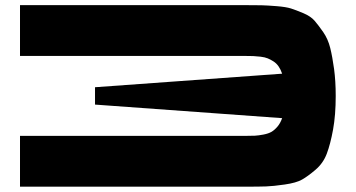

<svg xmlns="http://www.w3.org/2000/svg" viewBox="-20 -720 1373 740"><path d="M924.3 -700.2Q966.8 -700.2 988 -699.7Q1009.3 -699.2 1045.9 -696.3Q1082.5 -693.4 1101.6 -687.3Q1120.6 -681.2 1149.2 -669.2Q1177.7 -657.2 1192.6 -639.9Q1207.5 -622.6 1225.8 -596.2Q1244.1 -569.8 1252.7 -535.4Q1261.2 -501 1267.6 -454.1Q1273.9 -407.2 1273.9 -350.1Q1273.9 -276.9 1263.7 -220.7Q1253.4 -164.6 1239.5 -127.7Q1225.6 -90.8 1196 -65.7Q1166.5 -40.5 1144 -27.8Q1121.6 -15.1 1077.1 -8.8Q1032.7 -2.4 1005.9 -1.5Q979 -0.5 924.3 -0.5H57.1V-196.3H924.3Q948.2 -196.3 962.4 -197Q976.6 -197.8 995.6 -201.4Q1014.6 -205.1 1026.4 -211.9Q1038.1 -218.8 1049.3 -231.9Q1060.5 -245.1 1067.4 -264.6L346.2 -316.9V-383.8L1067.4 -436Q1062 -452.1 1053.7 -464.1Q1045.4 -476.1 1033.9 -483.4Q1022.5 -490.7 1011.7 -495.1Q1001 -499.5 984.4 -501.5Q967.8 -503.4 956.1 -503.9Q944.3 -504.4 924.3 -504.4H57.1V-700.2Z"/></svg>

Font: Donpoligrafbum
Style: Bold
Weight: 700
Designer: Sasha Pavljenko
Version: Version 1.002;Fontself Maker 3.5.8